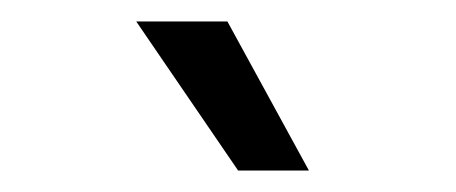

<svg xmlns="http://www.w3.org/2000/svg" viewBox="-20 -705 425 179"><path d="M202 -546 107 -685H192L268 -546Z"/></svg>

Font: RopaSansRegular
Style: Regular
Weight: 400
Designer: Botio Nikoltchev
Foundry: Botjo Nikoltchev
Version: Version 1.002